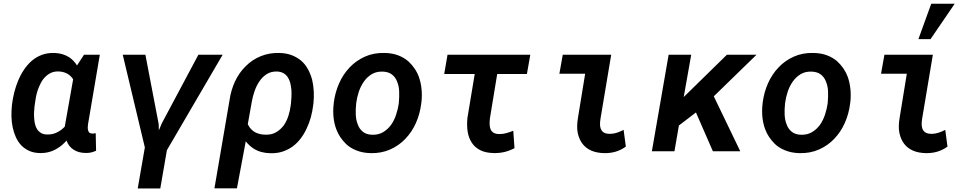

<svg xmlns="http://www.w3.org/2000/svg" viewBox="-20 -828 5322 1051"><path d="M526.4 -528.3H439.9L401.4 -469.7Q393.1 -483.4 382.3 -494.6Q371.6 -505.9 359.4 -514.2Q341.8 -525.4 321 -531.5Q300.3 -537.6 277.3 -538.1Q239.7 -539.1 209 -527.6Q178.2 -516.1 153.8 -495.1Q129.9 -474.1 111.3 -446.5Q92.8 -418.9 79.6 -387.2Q66.4 -355.5 58.1 -322.3Q49.8 -289.1 45.9 -257.8L44.9 -247.1Q42 -219.2 42.7 -189.5Q43.5 -159.7 49.3 -131.3Q55.2 -103.5 66.4 -78.1Q77.6 -52.7 95.7 -33.2Q113.8 -14.2 139.4 -2.4Q165 9.3 198.7 9.8Q227.1 10.3 251 3.4Q274.9 -3.4 295.9 -17.1Q309.1 -24.9 321.3 -35.6Q333.5 -46.4 344.2 -58.6Q350.1 -41.5 360.1 -29.1Q370.1 -16.6 382.8 -8.8Q396.5 0.5 413.6 4.9Q430.7 9.3 449.2 9.3Q464.8 9.8 478.8 6.6Q492.7 3.4 505.9 -2.9L503.9 -99.1Q498.5 -98.1 493.4 -97.2Q488.3 -96.2 482.4 -97.2Q472.7 -97.7 467.8 -103.5Q462.9 -109.4 461.4 -117.7Q460.9 -120.1 460.7 -123.3Q460.4 -126.5 460.4 -129.4Q460.4 -135.3 461.2 -140.9Q461.9 -146.5 462.4 -151.4ZM168.9 -245.1 170.4 -255.9Q172.4 -273.9 176.3 -294.7Q180.2 -315.4 187 -335.9Q194.3 -356 203.9 -374.5Q213.4 -393.1 227.5 -406.7Q241.2 -420.9 259 -429.2Q276.9 -437.5 300.3 -437Q314 -436.5 326.4 -433.3Q338.9 -430.2 349.6 -423.8Q358.4 -418.9 366.2 -411.4Q374 -403.8 380.4 -394L334.5 -134.8Q325.7 -125.5 316.2 -118.2Q306.6 -110.8 296.4 -105.5Q283.2 -98.1 268.6 -94.7Q253.9 -91.3 236.8 -91.8Q217.3 -92.3 204.3 -100.1Q191.4 -107.9 183.6 -120.1Q175.3 -132.8 171.6 -148.7Q168 -164.6 167 -181.6Q165.5 -198.2 166.5 -214.8Q167.5 -231.4 168.9 -245.1Z M1065.9 -528.3 865.7 -152.8 849.6 -114.3 848.6 -148.9 775.9 -528.3H651.9L772.9 -21L733.9 203.6H857.4L893.6 -5.9L1198.7 -528.3Z M1694.3 -251.5 1695.8 -262.2Q1699.2 -294.9 1697.5 -328.1Q1695.8 -361.3 1688.5 -392.1Q1680.2 -422.4 1666 -448.7Q1651.9 -475.1 1629.9 -494.6Q1607.9 -513.7 1578.1 -525.4Q1548.3 -537.1 1509.8 -538.1Q1454.1 -539.6 1407 -520.3Q1359.9 -501 1325.2 -465.8Q1289.1 -430.7 1266.8 -383.1Q1244.6 -335.4 1236.8 -281.7L1153.8 203.1H1276.9L1325.2 -54.2Q1335 -42 1345.7 -32.2Q1356.4 -22.5 1368.2 -14.6Q1388.2 -2 1411.4 4.2Q1434.6 10.3 1460 10.7Q1497.1 11.7 1527.8 1.5Q1558.6 -8.8 1583.5 -27.3Q1607.4 -45.4 1626.5 -70.6Q1645.5 -95.7 1658.7 -125Q1672.9 -154.3 1681.6 -186.5Q1690.4 -218.8 1694.3 -251.5ZM1572.8 -261.7 1571.3 -251.5Q1567.9 -222.7 1558.6 -193.6Q1549.3 -164.6 1533.2 -141.6Q1516.1 -118.7 1491.7 -104.2Q1467.3 -89.8 1433.6 -90.8Q1418 -90.8 1404.1 -94Q1390.1 -97.2 1378.4 -103Q1365.2 -109.9 1354.5 -121.1Q1343.8 -132.3 1336.4 -147.9L1358.9 -274.4Q1363.8 -301.3 1373.8 -330.1Q1383.8 -358.9 1400.4 -383.3Q1416.5 -407.2 1440.2 -422.4Q1463.9 -437.5 1496.6 -436.5Q1518.1 -435.5 1532.7 -426.8Q1547.4 -418 1556.2 -403.8Q1565.4 -389.2 1569.6 -371.1Q1573.7 -353 1575.2 -334Q1576.2 -314.9 1575.2 -296.1Q1574.2 -277.3 1572.8 -261.7Z M1807.1 -265.6 1806.2 -255.4Q1802.2 -219.2 1805.9 -184.8Q1809.6 -150.4 1820.8 -120.6Q1829.6 -97.2 1842.5 -77.9Q1855.5 -58.6 1874 -40Q1896 -18.6 1930.9 -4.6Q1965.8 9.3 2008.8 10.3Q2067.4 11.7 2115.7 -9.8Q2164.1 -31.2 2199.2 -68.4Q2234.9 -105.5 2256.8 -155Q2278.8 -204.6 2285.6 -259.8L2287.1 -270.5Q2291 -306.6 2287.4 -341.6Q2283.7 -376.5 2272.9 -407.2Q2263.7 -432.1 2249 -453.4Q2234.4 -474.6 2215.3 -492.2Q2191.4 -513.2 2158.7 -525.4Q2126 -537.6 2084.5 -538.1Q2025.9 -539.6 1977.8 -518.1Q1929.7 -496.6 1894.5 -459.5Q1858.4 -421.9 1836.2 -371.6Q1814 -321.3 1807.1 -265.6ZM1929.2 -255.4 1930.2 -265.6Q1934.1 -295.4 1944.3 -326.2Q1954.6 -356.9 1972.2 -381.8Q1989.7 -406.7 2015.4 -422.1Q2041 -437.5 2076.2 -436Q2106 -434.6 2124.3 -421.1Q2142.6 -407.7 2151.9 -385.7Q2164.1 -358.4 2165 -327.9Q2166 -297.4 2163.6 -270L2162.6 -259.8Q2158.7 -231.9 2148.4 -200.7Q2138.2 -169.4 2121.1 -145Q2103 -120.1 2077.4 -104.7Q2051.8 -89.4 2017.1 -90.3Q1984.9 -91.3 1965.8 -107.2Q1946.8 -123 1938.5 -146.5Q1928.7 -170.9 1927.5 -200Q1926.3 -229 1929.2 -255.4Z M2864.3 -422.9 2882.8 -528.3H2429.7L2411.6 -422.9H2578.6L2538.6 -182.1Q2534.7 -141.6 2540 -107.2Q2545.4 -72.8 2562.5 -46.9Q2579.6 -21 2608.6 -6.1Q2637.7 8.8 2681.2 9.8Q2712.4 10.7 2740.7 4.2Q2769 -2.4 2796.4 -17.1L2789.6 -112.3Q2771.5 -105 2753.2 -99.6Q2734.9 -94.2 2714.4 -94.2Q2694.3 -94.2 2682.9 -100.8Q2671.4 -107.4 2666 -119.1Q2660.6 -130.9 2660.2 -146.2Q2659.7 -161.6 2661.6 -179.2L2701.7 -422.9Z M3060.5 -528.3 3042 -424.3H3183.1L3144 -184.6Q3135.3 -133.8 3142.8 -99.1Q3150.4 -64.5 3168.5 -41Q3186.5 -17.1 3216.1 -3.9Q3245.6 9.3 3288.1 10.3Q3321.3 10.7 3350.1 2.2Q3378.9 -6.3 3405.8 -25.4L3393.6 -117.2Q3376 -107.9 3357.9 -101.8Q3339.8 -95.7 3319.3 -95.2Q3300.8 -95.2 3289.3 -100.6Q3277.8 -106 3272.5 -115.7Q3266.1 -125.5 3264.6 -140.9Q3263.2 -156.2 3267.6 -181.6L3325.7 -528.3Z M3789.6 -212.4 3882.3 0H4032.2L3887.2 -300.8L4121.1 -528.3H3959L3776.9 -350.1L3722.7 -296.9L3763.7 -528.3H3640.1L3548.3 0H3671.9L3696.3 -141.1Z M4154.8 -265.6 4153.8 -255.4Q4149.9 -219.2 4153.6 -184.8Q4157.2 -150.4 4168.5 -120.6Q4177.2 -97.2 4190.2 -77.9Q4203.1 -58.6 4221.7 -40Q4243.7 -18.6 4278.6 -4.6Q4313.5 9.3 4356.4 10.3Q4415 11.7 4463.4 -9.8Q4511.7 -31.2 4546.9 -68.4Q4582.5 -105.5 4604.5 -155Q4626.5 -204.6 4633.3 -259.8L4634.8 -270.5Q4638.7 -306.6 4635 -341.6Q4631.3 -376.5 4620.6 -407.2Q4611.3 -432.1 4596.7 -453.4Q4582 -474.6 4563 -492.2Q4539.1 -513.2 4506.3 -525.4Q4473.6 -537.6 4432.1 -538.1Q4373.5 -539.6 4325.4 -518.1Q4277.3 -496.6 4242.2 -459.5Q4206.1 -421.9 4183.8 -371.6Q4161.6 -321.3 4154.8 -265.6ZM4276.9 -255.4 4277.8 -265.6Q4281.7 -295.4 4292 -326.2Q4302.2 -356.9 4319.8 -381.8Q4337.4 -406.7 4363 -422.1Q4388.7 -437.5 4423.8 -436Q4453.6 -434.6 4471.9 -421.1Q4490.2 -407.7 4499.5 -385.7Q4511.7 -358.4 4512.7 -327.9Q4513.7 -297.4 4511.2 -270L4510.3 -259.8Q4506.3 -231.9 4496.1 -200.7Q4485.8 -169.4 4468.8 -145Q4450.7 -120.1 4425 -104.7Q4399.4 -89.4 4364.7 -90.3Q4332.5 -91.3 4313.5 -107.2Q4294.4 -123 4286.1 -146.5Q4276.4 -170.9 4275.1 -200Q4273.9 -229 4276.9 -255.4Z M4821.3 -528.3 4802.7 -424.3H4943.8L4904.8 -184.6Q4896 -133.8 4903.6 -99.1Q4911.1 -64.5 4929.2 -41Q4947.3 -17.1 4976.8 -3.9Q5006.3 9.3 5048.8 10.3Q5082 10.7 5110.8 2.2Q5139.6 -6.3 5166.5 -25.4L5154.3 -117.2Q5136.7 -107.9 5118.7 -101.8Q5100.6 -95.7 5080.1 -95.2Q5061.5 -95.2 5050 -100.6Q5038.6 -106 5033.2 -115.7Q5026.9 -125.5 5025.4 -140.9Q5023.9 -156.2 5028.3 -181.6L5086.4 -528.3ZM5077.6 -807.6 5007.3 -613.8H5073.7L5206.1 -807.6Z"/></svg>

Font: Roboto Mono SemiBold
Style: Italic
Weight: 600
Italic angle: -10°
Monospace: yes
Designer: Google
Version: Version 3.000